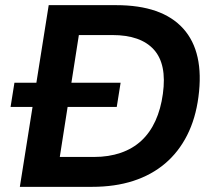

<svg xmlns="http://www.w3.org/2000/svg" viewBox="-20 -725 847 745"><path d="M57 0 169 -705H431Q609 -705 691 -614Q773 -523 750 -349Q739 -265 706 -200Q673 -135 620.5 -90.5Q568 -46 497 -23Q426 0 337 0ZM212 -116H345Q402 -116 448.5 -132Q495 -148 528.5 -179Q562 -210 583 -256Q604 -302 612 -361Q628 -476 577 -532.5Q526 -589 416 -589H286ZM21 -310 36 -404H448L433 -310Z"/></svg>

Font: Nunito Sans 7pt
Style: Bold Italic
Weight: 700
Italic angle: -9°
Version: Version 3.101;gftools[0.9.27]